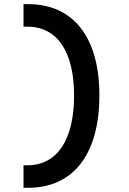

<svg xmlns="http://www.w3.org/2000/svg" viewBox="-20 -811 626 929"><path d="M93.8 97.7H115.7C335 97.7 460.9 -64.9 460.9 -349.6C460.9 -630.4 335 -791 115.7 -791H93.8V-682.1H111.8C257.3 -682.1 338.4 -560.5 338.4 -349.6C338.4 -134.8 257.3 -11.2 111.8 -11.2H93.8Z"/></svg>

Font: Cascadia Code PL SemiBold
Style: Regular
Weight: 600
Monospace: yes
Designer: Aaron Bell
Foundry: Saja Typeworks
Version: Version 2404.023